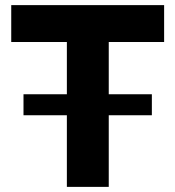

<svg xmlns="http://www.w3.org/2000/svg" viewBox="-20 -730 685 750"><path d="M621.1 -565.9H404.8V-361.8H573.2V-279.8H404.8V0H241.2V-279.8H71.8V-361.8H241.2V-565.9H23.9V-710H621.1Z"/></svg>

Font: Raleway-v4020 ExtraBold
Style: Regular
Weight: 800
Designer: Matt McInerney, Pablo Impallari, Rodrigo Fuenzalida
Foundry: Matt McInerney, Pablo Impallari, Rodrigo Fuenzalida
Version: Version 4.020;PS 004.020;hotconv 1.0.88;makeotf.lib2.5.64775